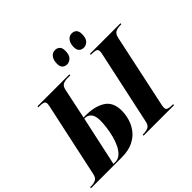

<svg xmlns="http://www.w3.org/2000/svg" viewBox="-224 -1175 1431 1431"><g transform="rotate(-45 492.0 -459.0)"><path d="M-21 0 -19 -10H-6Q18 -10 38.5 -19.5Q59 -29 66 -62L187 -624Q191 -641 193.5 -654.5Q196 -668 196 -675Q196 -694 180.5 -699Q165 -704 142 -704H128L130 -714H466L465 -704H435Q410 -704 390.5 -695Q371 -686 364 -654L313 -412H337Q433 -412 492 -374Q551 -336 551 -246Q551 -207 539 -164.5Q527 -122 499 -84.5Q471 -47 422.5 -23.5Q374 0 300 0ZM247 -10Q277 -10 300 -31Q323 -52 339.5 -86Q356 -120 366 -159.5Q376 -199 381 -238Q386 -277 386 -306Q386 -359 366 -380.5Q346 -402 320 -402H311L226 -10ZM533 0 536 -10H546Q571 -10 592 -19.5Q613 -29 620 -65L743 -636Q747 -652 748 -661Q749 -670 749 -674Q749 -694 733 -699Q717 -704 691 -704H681L683 -714H1005L1003 -704H992Q965 -704 944 -694.5Q923 -685 915 -647L796 -89Q792 -72 790 -60.5Q788 -49 788 -40Q788 -21 804 -15.5Q820 -10 845 -10H856L854 0ZM684 -778Q660 -778 646 -792Q632 -806 632 -835Q632 -872 649 -895Q666 -918 694 -918Q717 -918 731 -904Q745 -890 745 -861Q745 -815 725.5 -796.5Q706 -778 684 -778ZM508 -778Q484 -778 470 -792Q456 -806 456 -835Q456 -872 472.5 -895Q489 -918 518 -918Q541 -918 555 -904Q569 -890 569 -861Q569 -815 549 -796.5Q529 -778 508 -778Z"/></g></svg>

Font: Noto Serif Display ExtraCondensed Black
Style: Italic
Weight: 900
Width: 2
Italic angle: -12°
Designer: Monotype Design Team
Foundry: Monotype Imaging Inc.
Version: Version 2.009